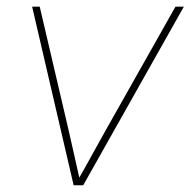

<svg xmlns="http://www.w3.org/2000/svg" viewBox="-20 -549 565 569"><path d="M198.2 0 75.2 -529.3H97.7L183.1 -164.1Q191.9 -127 200 -89.4Q208 -51.8 216.8 -14.6H210.4Q231.9 -51.8 252.4 -89.4Q272.9 -127 293.9 -164.1L500 -529.3H524.9L226.6 0Z"/></svg>

Font: Inter 24pt Thin
Style: Italic
Weight: 250
Italic angle: -9.3988°
Version: Version 4.001;git-66647c0bb